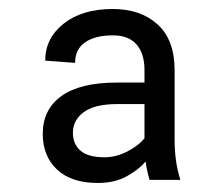

<svg xmlns="http://www.w3.org/2000/svg" viewBox="-20 -741 485 423"><path d="M309.6 -344.7Q303.7 -363.8 300.8 -385.3Q284.7 -366.2 258.3 -352.1Q231.9 -337.9 195.8 -337.9Q137.2 -337.9 105.7 -367.4Q74.2 -397 74.2 -446.3Q74.2 -500 115.5 -529.5Q156.7 -559.1 237.3 -559.1H298.3V-586.9Q298.3 -623 280.8 -643.1Q263.2 -663.1 228.5 -663.1Q189.9 -663.1 167.7 -647.9Q145.5 -632.8 145.5 -602.5L79.6 -607.4Q79.6 -656.7 120.4 -689Q161.1 -721.2 228.5 -721.2Q289.6 -721.2 327.1 -687.3Q364.7 -653.3 364.7 -586.4V-433.1Q364.7 -409.2 367.7 -387.7Q370.6 -366.2 377.4 -344.7ZM210.4 -394.5Q235.4 -394.5 260.3 -407.2Q285.2 -419.9 298.3 -436.5V-511.7H237.8Q189 -511.7 164.8 -494.1Q140.6 -476.6 140.6 -448.2Q140.6 -423.8 157.2 -409.2Q173.8 -394.5 210.4 -394.5Z"/></svg>

Font: Vazirmatn UI FD Light
Style: Regular
Weight: 300
Designer: Saber Rastikerdar
Foundry: Saber Rastikerdar
Version: Version 33.003